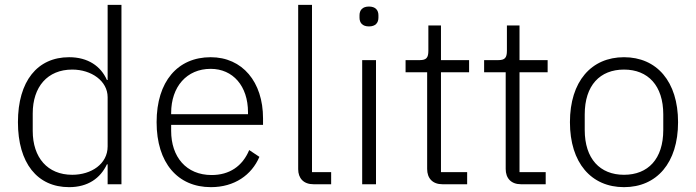

<svg xmlns="http://www.w3.org/2000/svg" viewBox="-20 -760 2869 792"><path d="M424 0H481V-740H424V-430H421C396 -487 343 -524 265 -524C134 -524 54 -425 54 -256C54 -87 134 12 265 12C343 12 394 -25 421 -82H424ZM278 -39C176 -39 115 -110 115 -220V-292C115 -402 176 -473 278 -473C357 -473 424 -426 424 -359V-156C424 -84 357 -39 278 -39Z M850 12C947 12 1018 -38 1050 -113L1008 -141C980 -74 926 -38 853 -38C748 -38 686 -113 686 -220V-245H1065V-272C1065 -422 980 -524 849 -524C713 -524 626 -424 626 -256C626 -88 713 12 850 12ZM849 -476C941 -476 1003 -405 1003 -297V-289H686V-294C686 -402 750 -476 849 -476Z M1346 0V-50H1267V-740H1210V-62C1210 -25 1232 0 1273 0Z M1502 -651C1529 -651 1541 -666 1541 -687V-697C1541 -718 1529 -733 1502 -733C1475 -733 1463 -718 1463 -697V-687C1463 -666 1475 -651 1502 -651ZM1474 0H1531V-512H1474Z M1907 0V-50H1799V-462H1915V-512H1799V-655H1747V-551C1747 -522 1739 -512 1711 -512H1653V-462H1742V-63C1742 -25 1764 0 1805 0Z M2231 0V-50H2123V-462H2239V-512H2123V-655H2071V-551C2071 -522 2063 -512 2035 -512H1977V-462H2066V-63C2066 -25 2088 0 2129 0Z M2554 12C2689 12 2777 -88 2777 -256C2777 -424 2689 -524 2554 -524C2419 -524 2331 -424 2331 -256C2331 -88 2419 12 2554 12ZM2554 -39C2455 -39 2392 -105 2392 -224V-288C2392 -408 2455 -473 2554 -473C2653 -473 2716 -407 2716 -288V-224C2716 -104 2653 -39 2554 -39Z"/></svg>

Font: IBM Plex Thai Looped Light
Style: Regular
Weight: 300
Designer: Mike Abbink, Paul van der Laan, Pieter van Rosmalen, Ben Mitchell, Mark Frömberg
Foundry: Bold Monday
Version: Version 1.0